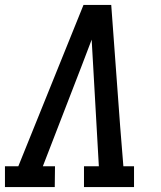

<svg xmlns="http://www.w3.org/2000/svg" viewBox="-28 -755 648 775"><path d="M193 0H-8V-84H46L309 -735H421L457 -245L470 -84H513V0H311V-84H371L348 -490Q346 -516 345 -542.5Q344 -569 342 -595Q332 -569 322 -542.5Q312 -516 302 -490L145 -84H194Z"/></svg>

Font: Iosevka HT Medium Extended
Style: Italic
Weight: 500
Width: 7
Italic angle: -9°
Monospace: yes
Designer: Belleve Invis
Foundry: Belleve Invis
Version: Version 32.3.0; ttfautohint (v1.8.4)